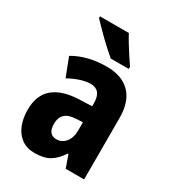

<svg xmlns="http://www.w3.org/2000/svg" viewBox="-187 -871 891 986"><g transform="rotate(30 259.0 -378.0)"><path d="M274 -560Q363 -560 412 -510.5Q461 -461 461 -363V0H352L326 -73H322Q294 -30 260.5 -10Q227 10 172 10Q125 10 93.5 -13.5Q62 -37 46.5 -76.5Q31 -116 31 -165Q31 -252 82.5 -295.5Q134 -339 232 -343L309 -346V-364Q309 -442 246 -442Q193 -442 119 -402L77 -511Q117 -535 167 -547.5Q217 -560 274 -560ZM270 -249Q225 -247 204.5 -227Q184 -207 184 -171Q184 -107 234 -107Q266 -107 287.5 -133Q309 -159 309 -203V-251ZM284 -766Q295 -745 312 -717Q329 -689 347 -662Q365 -635 376 -619V-606H269Q255 -618 233 -637.5Q211 -657 188 -679.5Q165 -702 145 -722.5Q125 -743 113 -756V-766Z"/></g></svg>

Font: Noto Sans Devanagari Condensed ExtraBold
Style: Regular
Weight: 800
Width: 3
Designer: Jelle Bosma - Monotype Design Team
Foundry: Monotype Imaging Inc.
Version: Version 2.004; ttfautohint (v1.8.4.7-5d5b)